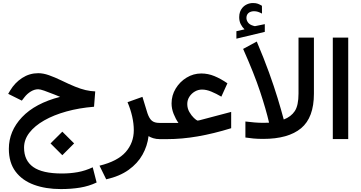

<svg xmlns="http://www.w3.org/2000/svg" viewBox="-20 -921 2388 1271"><path d="M377.9 -279.8Q369.6 -283.2 362.5 -286.1Q355.5 -289.1 339.8 -295.4Q299.3 -311.5 272.7 -320.8Q246.1 -330.1 232.9 -330.1Q208 -330.1 183.8 -315.2Q159.7 -300.3 142.6 -278.3L124.5 -254.9L34.2 -299.8L46.9 -321.3Q78.1 -373.5 126.7 -405Q175.3 -436.5 233.4 -436.5Q266.1 -436.5 304.2 -423.1Q342.3 -409.7 385.7 -388.7Q439 -362.8 477.1 -347.4Q515.1 -332 546.4 -324.7Q577.6 -317.4 610.4 -315.9L602.5 -214.4Q503.9 -206.5 419.7 -183.1Q335.4 -159.7 272.5 -123.8Q209.5 -87.9 174.3 -42.2Q139.2 3.4 139.2 56.2Q139.2 141.6 200 184.6Q260.7 227.5 389.6 227.5Q444.8 227.5 494.9 218.5Q544.9 209.5 593.8 186.5L619.6 287.1Q568.4 311.5 510 321Q451.7 330.6 382.8 330.6Q282.7 330.6 205.1 302.2Q127.4 273.9 83 214.8Q38.6 155.8 38.6 64Q38.6 -53.2 125.7 -145.3Q212.9 -237.3 377.9 -279.8ZM314.5 28.3 392.6 -49.3 470.7 28.3 392.6 106.4Z M963.4 -20Q955.6 45.4 923.3 103Q891.1 160.6 831.5 203.4Q772 246.1 683.1 266.1L638.7 175.8Q758.3 146.5 812 85.4Q865.7 24.4 865.7 -59.6Q865.7 -102.1 855 -149.9Q844.2 -197.8 824.2 -244.6L922.9 -279.8L956.1 -171.4Q968.3 -135.7 985.6 -121.6Q1002.9 -107.4 1034.2 -107.4H1053.2V0H1039.6Q1013.7 0 994.4 -6.1Q975.1 -12.2 963.4 -20Z M1115.7 -236.3Q1115.7 -289.6 1143.1 -334.7Q1170.4 -379.9 1215.3 -407.2Q1260.3 -434.6 1312.5 -434.6Q1357.4 -434.6 1399.4 -417.2Q1441.4 -399.9 1485.4 -369.6L1445.3 -281.2Q1411.1 -301.3 1378.7 -314.7Q1346.2 -328.1 1317.4 -328.1Q1292 -328.1 1269.8 -315.2Q1247.6 -302.2 1233.6 -280.5Q1219.7 -258.8 1219.7 -232.4Q1219.7 -203.6 1233.6 -179.4Q1247.6 -155.3 1263.7 -140.1Q1279.8 -125 1287.6 -122.6Q1291.5 -122.6 1299.3 -124.5L1510.3 -180.2V-72.3Q1393.1 -36.1 1288.6 -18.1Q1184.1 0 1085 0H1033.7V-107.4H1161.1Q1143.1 -132.8 1129.4 -167.2Q1115.7 -201.7 1115.7 -236.3Z M1598.6 -726.6Q1583 -742.2 1573.2 -761.7Q1563.5 -781.2 1563.5 -807.6Q1563.5 -826.7 1568.8 -841.8Q1574.2 -856.9 1583.5 -868.2Q1596.7 -884.3 1615.5 -892.6Q1634.3 -900.9 1654.3 -900.9Q1674.8 -900.9 1687.5 -896Q1700.2 -891.1 1713.9 -882.8L1714.4 -831.1Q1699.7 -838.9 1687.7 -842.8Q1675.8 -846.7 1661.1 -846.7Q1652.3 -846.7 1642.3 -844Q1632.3 -841.3 1624.5 -834.5Q1611.3 -822.8 1611.3 -801.3Q1611.8 -785.6 1622.3 -771.5Q1632.8 -757.3 1656.7 -750.5Q1659.2 -750 1661.6 -749Q1664.1 -748 1667 -748Q1669.4 -748 1671.4 -748.5L1732.9 -761.2V-710L1544.9 -665V-714.4ZM1604.5 -116.7Q1634.3 -112.8 1664.6 -110.4Q1694.8 -107.9 1723.6 -107.9Q1743.7 -107.9 1761.2 -108.9Q1740.7 -197.3 1701.4 -315.7Q1662.1 -434.1 1589.4 -597.2L1679.7 -646Q1728 -532.2 1761.2 -440.2Q1794.4 -348.1 1817.6 -272Q1840.8 -195.8 1858.4 -129.9Q1906.7 -148.4 1931.4 -185.5Q1956.1 -222.7 1956.1 -301.8V-671.9H2058.1V-301.3Q2058.1 -142.6 1973.1 -72Q1888.2 -1.5 1722.2 -1.5Q1685.5 -1.5 1657.2 -4.2Q1628.9 -6.8 1604.5 -10.7Z M2183.1 -671.9H2285.2V-0.5H2183.1Z"/></svg>

Font: Vazir Medium FD-WOL-UI
Style: Medium-FD-WOL-UI
Weight: 500
Designer: Saber Rastikerdar
Foundry: Saber Rastikerdar
Version: Version 30.0.0